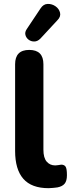

<svg xmlns="http://www.w3.org/2000/svg" viewBox="-20 -974 372 1004"><path d="M234 10Q145 10 102 -39Q59 -88 59 -185V-638Q59 -713 133 -713Q207 -713 207 -638V-191Q207 -149 224 -129Q241 -109 269 -109Q276 -109 284 -110.5Q292 -112 300 -113Q316 -113 323 -102.5Q330 -92 330 -58Q330 -28 318 -13.5Q306 1 280 6Q272 7 258.5 8.5Q245 10 234 10ZM191 -772Q176 -757 159 -757Q142 -757 129.5 -766.5Q117 -776 113 -791Q109 -806 120 -822L192 -930Q207 -953 229.5 -953.5Q252 -954 270.5 -941Q289 -928 294 -907.5Q299 -887 280 -868Z"/></svg>

Font: Chiron GoRound TC
Style: Bold
Weight: 700
Designer: Ryoko NISHIZUKA 西塚涼子 (kana, bopomofo & ideographs); Paul D. Hunt (Latin, Greek & Cyrillic); Sandoll Communications 산돌커뮤니
Foundry: Adobe
Version: Version 1.000;hotconv 1.1.1;makeotfexe 2.6.0